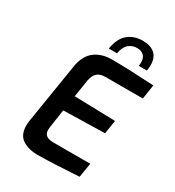

<svg xmlns="http://www.w3.org/2000/svg" viewBox="-219 -1061 1084 1192"><g transform="rotate(30 322.5 -464.5)"><path d="M86 -119Q86 -135 89 -154L157 -577Q170 -662 219 -700Q268 -738 341 -738Q454 -738 645 -727L629 -624H361Q323 -624 302.5 -605.5Q282 -587 275 -546L256 -425L549 -417L534 -320L238 -313L219 -185Q217 -169 217 -164Q217 -135 234 -122.5Q251 -110 285 -110H549L532 -7Q344 5 237 6Q175 6 130.5 -21.5Q86 -49 86 -119ZM452 -935Q506 -935 537 -908Q568 -881 568 -825Q568 -815 564 -787H506Q508 -805 508 -811Q508 -846 490 -862Q472 -878 443 -878Q408 -878 383 -856.5Q358 -835 350 -787H291Q303 -863 345 -899Q387 -935 452 -935Z"/></g></svg>

Font: Exo SemiBold
Style: Italic
Weight: 600
Italic angle: -9°
Designer: Natanael Gama
Foundry: Natanael Gama
Version: Version 1.500; ttfautohint (v1.6)